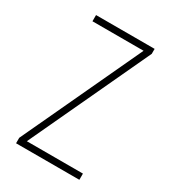

<svg xmlns="http://www.w3.org/2000/svg" viewBox="-138 -649 593 670"><g transform="rotate(30 158.5 -314.5)"><path d="M288 -51V-76H62L287 -558V-578H51V-553H257L33 -73V-51Z"/></g></svg>

Font: Noto Sans Tamil UI Condensed Thin
Style: Regular
Weight: 100
Width: 3
Designer: Jelle Bosma - Monotype Design Team
Foundry: Monotype Imaging Inc.
Version: Version 2.004